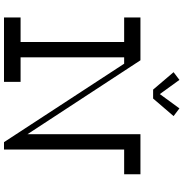

<svg xmlns="http://www.w3.org/2000/svg" viewBox="2 -942 940 985"><g transform="rotate(90 472.5 -450.0)"><path d="M195.8 -631.8H274.5V-62.9H195.8ZM400.6 -85.1V0H70V-85.1ZM276.8 -700 331.8 -616.4H70V-700ZM669 -650.5H747.8V0H733.8L669 -92.2ZM874.6 -700V-616.4H669V-700ZM709.8 0 252.8 -700H289.8L747.8 0ZM476.2 -781.4H450L536.5 -900L576.1 -870L486 -765H440.2L350.8 -870L390.4 -900Z"/></g></svg>

Font: Space Cowgirl
Style: Regular
Weight: 400
Designer: Valery Marier
Foundry: Valery Marier
Version: Version 1.000